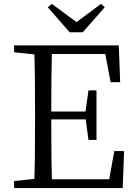

<svg xmlns="http://www.w3.org/2000/svg" viewBox="-20 -961 695 981"><path d="M52 0V-36L156 -47Q159 -142 159 -337V-392Q159 -587 156 -683L52 -694V-729H587L594 -541H545L518 -685H245Q242 -591 242 -391H417L432 -499H473V-246H432L418 -351H242Q242 -142 245 -45H538L564 -189H614L607 0ZM336 -796 224 -924 245 -941 371 -848 496 -941 515 -924 403 -796Z"/></svg>

Font: GenRyuMin TW R
Style: Regular
Weight: 400
Version: Version 1.501;PS 1;hotconv 16.6.51;makeotf.lib2.5.65220